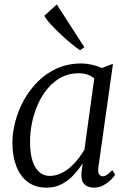

<svg xmlns="http://www.w3.org/2000/svg" viewBox="-20 -852 596 882"><path d="M432 -84Q428.5 -59.5 435.8 -50.8Q443 -42 451 -42Q461 -42 471.5 -49.2Q482 -56.5 496 -70.5L509 -49.5Q505.5 -43 492 -28.8Q478.5 -14.5 457.5 -2.2Q436.5 10 410.5 10Q383.5 10 367.8 -5.5Q352 -21 354 -57.5L360 -101Q342 -74 318.5 -48.5Q295 -23 264.2 -6.5Q233.5 10 193.5 10Q142 10 107.2 -16.2Q72.5 -42.5 54.8 -89Q37 -135.5 37 -196Q37 -242.5 50.2 -293.2Q63.5 -344 89.5 -391.5Q115.5 -439 153.8 -477.2Q192 -515.5 242.2 -538Q292.5 -560.5 354 -560.5Q376 -560.5 401.8 -554.8Q427.5 -549 448 -539.5L499 -559ZM413 -491.5Q399 -504 380.5 -509.8Q362 -515.5 340.5 -515.5Q297.5 -515.5 262.5 -497.2Q227.5 -479 200.5 -447.2Q173.5 -415.5 155 -374.8Q136.5 -334 127.2 -289Q118 -244 118 -200Q118 -148 129.2 -113.2Q140.5 -78.5 160.8 -61.2Q181 -44 207 -44Q235.5 -44 259.8 -55.5Q284 -67 304.5 -85.2Q325 -103.5 341 -124.5Q357 -145.5 368 -165.5ZM347.5 -621Q330.5 -632.5 306.5 -652.2Q282.5 -672 258 -695Q233.5 -718 213.2 -740Q193 -762 183.5 -779.5L241 -831.5L367.5 -635Z"/></svg>

Font: Merriweather 36pt Light
Style: Italic
Weight: 300
Italic angle: -7.8°
Version: Version 2.101